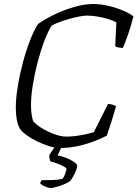

<svg xmlns="http://www.w3.org/2000/svg" viewBox="-20 -740 687 960"><path d="M278 0Q255 0 225 -9.5Q195 -19 165 -33.5Q135 -48 112 -65Q89 -82 79 -97Q59 -134 59 -202Q59 -247 68.5 -306Q78 -365 94 -425.5Q110 -486 130 -537.5Q150 -589 170 -620Q204 -644 251.5 -667Q299 -690 350.5 -705Q402 -720 447 -720Q481 -720 520.5 -711Q560 -702 594.5 -687.5Q629 -673 647 -658Q636 -612 620.5 -568Q605 -524 594 -500Q581 -501 570.5 -503Q560 -505 556 -509L562 -628Q549 -636 523.5 -644Q498 -652 469 -657Q440 -662 418 -662Q394 -662 361 -654.5Q328 -647 295.5 -636Q263 -625 239 -613Q220 -584 201.5 -535Q183 -486 168 -428.5Q153 -371 144 -315Q135 -259 135 -215Q135 -188 138 -168.5Q141 -149 145 -136Q156 -120 185.5 -101.5Q215 -83 249.5 -70Q284 -57 311 -57Q346 -57 386.5 -64.5Q427 -72 449 -79L520 -220Q531 -220 543 -216.5Q555 -213 560 -209Q550 -172 536.5 -129.5Q523 -87 514 -62Q492 -50 455.5 -35.5Q419 -21 373.5 -10.5Q328 0 278 0ZM233 200Q227 200 215 196Q203 192 193 186.5Q183 181 181 176Q182 171 184 168Q186 165 188 161Q220 161 245.5 160Q271 159 293 154Q301 143 306 128Q311 113 313 103Q306 94 279.5 83Q253 72 232 67Q231 63 228 54.5Q225 46 227 34Q239 17 249.5 1Q260 -15 277 -37H303L268 37Q291 41 313.5 50.5Q336 60 351 70.5Q366 81 366 90Q366 97 360 112.5Q354 128 345.5 143Q337 158 330 166Q306 181 276 190.5Q246 200 233 200Z"/></svg>

Font: Texturina Thin
Style: Italic
Weight: 100
Italic angle: -11°
Designer: Guillermo Torres Carreño
Foundry: Omnibus-Type
Version: Version 1.002; ttfautohint (v1.8.3)